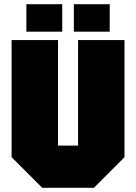

<svg xmlns="http://www.w3.org/2000/svg" viewBox="-20 -890 645 910"><path d="M35 -145V-700H255V-200H350V-700H570V-145L425 0H180ZM105 -740V-870H275V-740ZM330 -740V-870H500V-740Z"/></svg>

Font: Tektur SemiCondensed Black
Style: Regular
Weight: 900
Width: 4
Designer: Adam Jagosz
Foundry: Adam Jagosz
Version: Version 1.005;gftools[0.9.30]